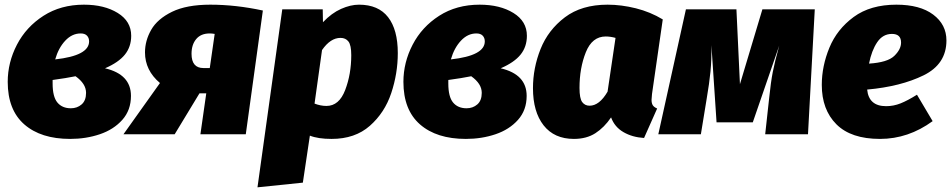

<svg xmlns="http://www.w3.org/2000/svg" viewBox="-20 -574 4067 821"><path d="M541 -421Q541 -374 514 -340.5Q487 -307 429 -282Q540 -256 540 -164Q540 -103 503 -61.5Q466 -20 407 0Q348 20 280 20Q155 20 84 -42Q13 -104 13 -224Q13 -307 52.5 -383Q92 -459 166 -506.5Q240 -554 339 -554Q426 -554 483.5 -518.5Q541 -483 541 -421ZM216 -320Q361 -336 361 -397Q361 -412 352 -421.5Q343 -431 325 -431Q288 -431 259 -400Q230 -369 216 -320ZM205 -232V-217Q205 -160 225.5 -135.5Q246 -111 283 -111Q310 -111 329 -127.5Q348 -144 348 -177Q348 -216 303 -248Q264 -240 205 -232Z M1104 -529 1031 0H837L862 -175H833L727 0H508L664 -219Q600 -273 600 -350Q600 -400 626.5 -446.5Q653 -493 715.5 -523.5Q778 -554 879 -554Q988 -554 1104 -529ZM799 -344Q799 -283 850 -283H877L898 -429Q886 -431 877 -431Q839 -431 819 -407Q799 -383 799 -344Z M1187 -534H1360L1361 -479Q1398 -518 1438.5 -536Q1479 -554 1515 -554Q1598 -554 1639.5 -500.5Q1681 -447 1681 -347Q1681 -260 1653 -176Q1625 -92 1561.5 -36Q1498 20 1398 20Q1340 20 1305 6L1275 207L1081 227ZM1482 -338Q1482 -381 1470 -396.5Q1458 -412 1436 -412Q1393 -412 1357 -360L1325 -131Q1351 -121 1376 -121Q1430 -121 1456 -189Q1482 -257 1482 -338Z M2233 -421Q2233 -374 2206 -340.5Q2179 -307 2121 -282Q2232 -256 2232 -164Q2232 -103 2195 -61.5Q2158 -20 2099 0Q2040 20 1972 20Q1847 20 1776 -42Q1705 -104 1705 -224Q1705 -307 1744.5 -383Q1784 -459 1858 -506.5Q1932 -554 2031 -554Q2118 -554 2175.5 -518.5Q2233 -483 2233 -421ZM1908 -320Q2053 -336 2053 -397Q2053 -412 2044 -421.5Q2035 -431 2017 -431Q1980 -431 1951 -400Q1922 -369 1908 -320ZM1897 -232V-217Q1897 -160 1917.5 -135.5Q1938 -111 1975 -111Q2002 -111 2021 -127.5Q2040 -144 2040 -177Q2040 -216 1995 -248Q1956 -240 1897 -232Z M2814 -491 2768 -172Q2766 -152 2766 -147Q2766 -133 2771 -124.5Q2776 -116 2790 -110L2734 16Q2684 13 2646 -9Q2608 -31 2593 -72Q2564 -29 2526 -4.5Q2488 20 2434 20Q2350 20 2304.5 -38Q2259 -96 2259 -197Q2259 -283 2291.5 -364.5Q2324 -446 2395.5 -500Q2467 -554 2578 -554Q2637 -554 2699 -538.5Q2761 -523 2814 -491ZM2458 -198Q2458 -153 2469.5 -137.5Q2481 -122 2501 -122Q2543 -122 2578 -182L2612 -412Q2590 -418 2570 -418Q2512 -418 2485 -350.5Q2458 -283 2458 -198Z M3435 0H3252L3269 -155Q3276 -223 3284.5 -266.5Q3293 -310 3312 -379L3199 -51H3044L3022 -381Q3023 -318 3018 -267.5Q3013 -217 3002 -153L2977 0H2795L2913 -534H3129L3144 -214L3240 -534H3464Z M3688 -191Q3695 -120 3769 -120Q3801 -120 3831 -132Q3861 -144 3901 -169L3968 -56Q3864 20 3743 20Q3619 20 3556.5 -42.5Q3494 -105 3494 -211Q3494 -291 3526.5 -370Q3559 -449 3630.5 -501.5Q3702 -554 3813 -554Q3914 -554 3970.5 -511.5Q4027 -469 4027 -401Q4027 -300 3929.5 -252Q3832 -204 3688 -191ZM3833 -392Q3833 -429 3794 -429Q3755 -429 3731 -393.5Q3707 -358 3696 -302Q3775 -307 3804 -335Q3833 -363 3833 -392Z"/></svg>

Font: Fira Sans Black
Style: Italic
Weight: 900
Italic angle: -8°
Designer: Carrois Corporate & Edenspiekermann AG
Foundry: Carrois Corporate GbR & Edenspiekermann AG
Version: Version 4.203